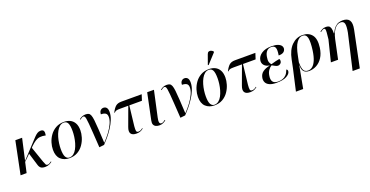

<svg xmlns="http://www.w3.org/2000/svg" viewBox="-34 -1762 5704 2960"><g transform="rotate(-20 2818.0 -282.0)"><path d="M18 0 127 -536H238L159 -185L373 -415Q408 -453 435 -481.5Q462 -510 487 -525.5Q512 -541 542 -541Q582 -541 592 -515Q602 -489 593 -445Q539 -457 499 -452Q459 -447 423.5 -424Q388 -401 346 -360L326 -339L416 -79Q430 -41 438.5 -26Q447 -11 470 -11Q484 -11 499.5 -21Q515 -31 530 -41L535 -33Q519 -20 490.5 -5.5Q462 9 423 9Q375 9 352 -8Q329 -25 318 -61L255 -268L155 -170L117 0Z M819 10Q731 10 676 -41.5Q621 -93 621 -198Q621 -254 639.5 -314.5Q658 -375 695.5 -427.5Q733 -480 791 -513Q849 -546 927 -546Q981 -546 1025 -525Q1069 -504 1095.5 -458Q1122 -412 1122 -338Q1122 -285 1104 -224.5Q1086 -164 1049 -110.5Q1012 -57 955 -23.5Q898 10 819 10ZM821 0Q860 0 890.5 -24Q921 -48 942.5 -88.5Q964 -129 978 -177.5Q992 -226 998.5 -275.5Q1005 -325 1005 -368Q1005 -461 984.5 -498.5Q964 -536 921 -536Q883 -536 853 -511.5Q823 -487 801 -446.5Q779 -406 765 -357.5Q751 -309 744.5 -259.5Q738 -210 738 -168Q738 -76 760 -38Q782 0 821 0Z M1307 9Q1298 -135 1291.5 -231Q1285 -327 1280 -385Q1275 -443 1269.5 -472.5Q1264 -502 1255.5 -511.5Q1247 -521 1234 -521Q1215 -521 1179 -491L1173 -499Q1198 -521 1224 -530.5Q1250 -540 1278 -540Q1309 -540 1328.5 -530.5Q1348 -521 1359.5 -492Q1371 -463 1377.5 -407Q1384 -351 1389.5 -259Q1395 -167 1402 -31H1403Q1459 -89 1504.5 -151Q1550 -213 1577 -272Q1604 -331 1604 -380Q1604 -426 1577.5 -443Q1551 -460 1503 -460Q1503 -500 1523.5 -521Q1544 -542 1572 -542Q1604 -542 1623 -520Q1642 -498 1642 -449Q1642 -390 1616.5 -326.5Q1591 -263 1551 -202Q1511 -141 1467.5 -89Q1424 -37 1388 0Z M1918 7Q1854 7 1830 -27.5Q1806 -62 1832 -132L1945 -440H1811Q1769 -440 1750 -435Q1731 -430 1712 -410L1705 -413Q1738 -478 1771.5 -507Q1805 -536 1866 -536H2200L2169 -440H1962L1924 -112Q1919 -57 1924 -34Q1929 -11 1958 -11Q1973 -11 1990 -17.5Q2007 -24 2028 -42L2033 -33Q2002 -9 1976.5 -1Q1951 7 1918 7Z M2296 9Q2264 9 2239 -2Q2214 -13 2202.5 -37.5Q2191 -62 2200 -104L2290 -536H2401L2309 -115Q2297 -63 2303 -37Q2309 -11 2335 -11Q2352 -11 2368 -21Q2384 -31 2398 -42L2404 -33Q2388 -20 2360.5 -5.5Q2333 9 2296 9Z M2637 9Q2628 -135 2621.5 -231Q2615 -327 2610 -385Q2605 -443 2599.5 -472.5Q2594 -502 2585.5 -511.5Q2577 -521 2564 -521Q2545 -521 2509 -491L2503 -499Q2528 -521 2554 -530.5Q2580 -540 2608 -540Q2639 -540 2658.5 -530.5Q2678 -521 2689.5 -492Q2701 -463 2707.5 -407Q2714 -351 2719.5 -259Q2725 -167 2732 -31H2733Q2789 -89 2834.5 -151Q2880 -213 2907 -272Q2934 -331 2934 -380Q2934 -426 2907.5 -443Q2881 -460 2833 -460Q2833 -500 2853.5 -521Q2874 -542 2902 -542Q2934 -542 2953 -520Q2972 -498 2972 -449Q2972 -390 2946.5 -326.5Q2921 -263 2881 -202Q2841 -141 2797.5 -89Q2754 -37 2718 0Z M3198 10Q3110 10 3055 -41.5Q3000 -93 3000 -198Q3000 -254 3018.5 -314.5Q3037 -375 3074.5 -427.5Q3112 -480 3170 -513Q3228 -546 3306 -546Q3360 -546 3404 -525Q3448 -504 3474.5 -458Q3501 -412 3501 -338Q3501 -285 3483 -224.5Q3465 -164 3428 -110.5Q3391 -57 3334 -23.5Q3277 10 3198 10ZM3200 0Q3239 0 3269.5 -24Q3300 -48 3321.5 -88.5Q3343 -129 3357 -177.5Q3371 -226 3377.5 -275.5Q3384 -325 3384 -368Q3384 -461 3363.5 -498.5Q3343 -536 3300 -536Q3262 -536 3232 -511.5Q3202 -487 3180 -446.5Q3158 -406 3144 -357.5Q3130 -309 3123.5 -259.5Q3117 -210 3117 -168Q3117 -76 3139 -38Q3161 0 3200 0ZM3323 -605 3312 -610 3368 -766Q3377 -793 3394.5 -800.5Q3412 -808 3432.5 -801Q3453 -794 3470 -775L3468 -763Z M3783 7Q3719 7 3695 -27.5Q3671 -62 3697 -132L3810 -440H3676Q3634 -440 3615 -435Q3596 -430 3577 -410L3570 -413Q3603 -478 3636.5 -507Q3670 -536 3731 -536H4065L4034 -440H3827L3789 -112Q3784 -57 3789 -34Q3794 -11 3823 -11Q3838 -11 3855 -17.5Q3872 -24 3893 -42L3898 -33Q3867 -9 3841.5 -1Q3816 7 3783 7Z M4214 10Q4142 10 4100 -10Q4058 -30 4042.5 -63.5Q4027 -97 4034 -137Q4044 -197 4089 -229.5Q4134 -262 4204 -276V-278Q4146 -288 4117.5 -322.5Q4089 -357 4098 -405Q4108 -466 4169 -506.5Q4230 -547 4330 -547Q4396 -547 4435 -532Q4474 -517 4489.5 -493.5Q4505 -470 4501 -444Q4495 -411 4468.5 -393Q4442 -375 4389 -375Q4404 -463 4389.5 -500Q4375 -537 4322 -537Q4280 -537 4250.5 -507Q4221 -477 4211 -417Q4201 -362 4211 -331.5Q4221 -301 4239 -287Q4281 -300 4319 -309Q4357 -318 4378 -321Q4386 -313 4387.5 -301.5Q4389 -290 4387 -280Q4384 -257 4365 -243.5Q4346 -230 4326 -230Q4306 -231 4281 -244.5Q4256 -258 4234 -270Q4201 -250 4177.5 -216Q4154 -182 4147 -136Q4122 0 4246 0Q4283 0 4317.5 -11Q4352 -22 4379.5 -50.5Q4407 -79 4425 -131Q4438 -127 4442.5 -115Q4447 -103 4444 -91Q4439 -54 4382.5 -22Q4326 10 4214 10Z M4448 240 4528 -113 4556 -249Q4585 -395 4661 -470.5Q4737 -546 4838 -546Q4939 -546 4992 -478.5Q5045 -411 5026 -271Q5013 -178 4972.5 -115.5Q4932 -53 4873.5 -21Q4815 11 4748 11Q4716 11 4690.5 -1.5Q4665 -14 4650.5 -43.5Q4636 -73 4638 -126H4636L4567 240ZM4738 -1Q4775 -1 4808.5 -27Q4842 -53 4867.5 -111.5Q4893 -170 4907 -266Q4926 -408 4911 -472Q4896 -536 4835 -536Q4782 -536 4737.5 -473.5Q4693 -411 4665 -267L4645 -169Q4645 -103 4655.5 -66.5Q4666 -30 4687 -15.5Q4708 -1 4738 -1Z M5378 240 5512 -341Q5531 -442 5519.5 -485Q5508 -528 5458 -528Q5418 -528 5385 -499Q5352 -470 5329 -422Q5306 -374 5294 -317L5227 0H5109L5195 -346Q5203 -418 5206 -456Q5209 -494 5204 -508Q5199 -522 5185 -522Q5173 -522 5156.5 -513Q5140 -504 5125 -491L5120 -500Q5137 -514 5161 -527Q5185 -540 5222 -540Q5248 -540 5267 -531Q5286 -522 5296.5 -492.5Q5307 -463 5305 -404H5310Q5339 -466 5370.5 -497Q5402 -528 5434.5 -537.5Q5467 -547 5498 -547Q5578 -547 5608.5 -500.5Q5639 -454 5618 -352L5496 240Z"/></g></svg>

Font: Noto Serif Display Medium
Style: Italic
Weight: 500
Italic angle: -12°
Designer: Monotype Design Team
Foundry: Monotype Imaging Inc.
Version: Version 2.009